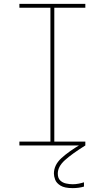

<svg xmlns="http://www.w3.org/2000/svg" viewBox="-20 -750 540 990"><path d="M80 0V-20H240V-710H80V-730H420V-710H260V-20H420V0ZM355 220Q313 220 292 207Q271 194 264.5 176.5Q258 159 258 145Q258 101 296.5 65.5Q335 30 402 -9L420 0Q351 43 314.5 76Q278 109 278 145Q278 168 290 180Q302 192 320 196Q338 200 355 200Q370 200 385.5 197Q401 194 413 190V212Q400 216 385 218Q370 220 355 220Z"/></svg>

Font: M PLUS Code Latin Thin
Style: Regular
Weight: 250
Designer: Coji Morishita
Foundry: UNDERFOREST DESIGN
Version: Version 1.002; ttfautohint (v1.8.3)